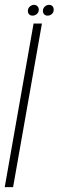

<svg xmlns="http://www.w3.org/2000/svg" viewBox="-54 -772 242 792"><path d="M-34.5 0H0L119 -675H84.5ZM80.5 -707.5Q90 -707.5 98 -714.2Q106 -721 106 -732Q106 -741 100.2 -746.5Q94.5 -752 86.5 -752Q77 -752 69 -745Q61 -738 61 -727Q61 -718 66.2 -712.8Q71.5 -707.5 80.5 -707.5ZM142 -707.5Q152.5 -707.5 160 -714.2Q167.5 -721 167.5 -732Q167.5 -741 162.5 -746.5Q157.5 -752 148 -752Q139 -752 131 -745Q123 -738 123 -727Q123 -718 128.5 -712.8Q134 -707.5 142 -707.5Z"/></svg>

Font: Anybody UltraCondensed ExtraLight
Style: Italic
Weight: 250
Width: 1
Italic angle: -10°
Version: Version 1.113;gftools[0.9.25]